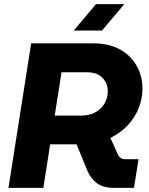

<svg xmlns="http://www.w3.org/2000/svg" viewBox="-20 -910 724 930"><path d="M21 0 131 -700H432Q508 -700 561 -670.5Q614 -641 642 -591Q670 -541 670 -481Q670 -434 652.5 -388.5Q635 -343 601 -305.5Q567 -268 515 -242L552 -159Q557 -151 564.5 -145Q572 -139 584 -139H651L629 0H533Q480 0 449.5 -22.5Q419 -45 402 -86L351 -211Q346 -211 340.5 -211Q335 -211 330 -211H223L190 0ZM245 -350H372Q413 -350 442 -366Q471 -382 486.5 -409Q502 -436 502 -467Q502 -494 490.5 -514.5Q479 -535 457 -547.5Q435 -560 402 -560H278ZM337 -762 445 -890H582L474 -762Z"/></svg>

Font: MuseoModerno Thin
Style: Bold Italic
Weight: 700
Italic angle: -9°
Version: Version 1.003